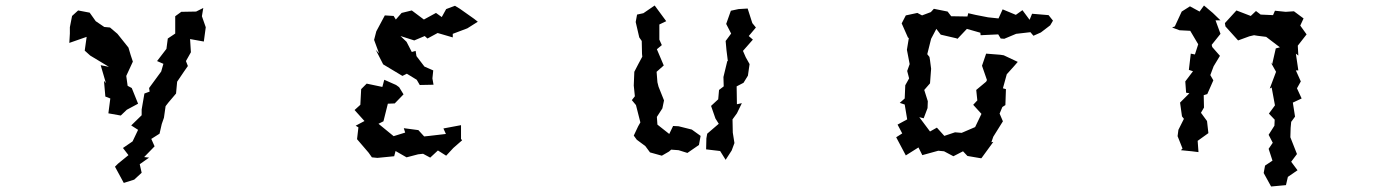

<svg xmlns="http://www.w3.org/2000/svg" viewBox="-20 -547 5040 698"><path d="M693 -505 639 -504 617 -488V-425L590 -407L585 -369L584 -368L551 -325L574 -315L566 -287L522 -227L524 -214L505 -207L495 -149V-128L457 -91L482 -75L462 -33L427 -9L447 17L409 48L398 59L430 118L468 106L495 81L488 50L522 26L504 24L542 -15L530 -42L560 -61L568 -96L576 -119L582 -161L592 -174L620 -207L624 -250L649 -287L663 -307L656 -325L674 -357L671 -405L721 -396L728 -448L714 -488L719 -518ZM232 -391 295 -413 288 -363 308 -345 376 -304 346 -310 365 -245 358 -253 363 -196 381 -189 374 -135 419 -127 441 -148 482 -170 459 -227 444 -235 439 -271 463 -323 455 -347 447 -374 407 -424 380 -447 359 -449 328 -470 306 -501 264 -509 242 -489 234 -448V-425Z M1379 -491 1348 -433 1340 -402 1358 -353 1346 -366 1373 -313 1443 -271 1459 -279 1495 -257 1506 -238 1556 -239 1552 -262 1555 -291 1523 -305 1494 -343 1491 -362 1477 -358 1458 -395 1436 -416 1486 -400 1524 -416 1534 -407 1571 -427 1626 -411V-424L1679 -444L1717 -468L1703 -479L1652 -515L1634 -526L1602 -514L1586 -485L1565 -500L1521 -476L1477 -509L1440 -500L1419 -476L1411 -489ZM1269 -147 1305 -107 1273 -90 1283 -84 1278 -41 1320 8 1332 25 1352 27 1413 21 1418 2 1458 25 1500 14 1518 12 1544 26 1572 0 1602 19 1628 -9 1660 -37 1656 -42V-92L1592 -80L1601 -60L1541 -53L1522 -51L1501 -74L1448 -81L1453 -65L1411 -52L1356 -97L1374 -106L1390 -170L1415 -171L1447 -204L1431 -230L1420 -238L1377 -257L1370 -231L1313 -243L1293 -223L1290 -166Z M2665 -514 2637 -508 2620 -460 2638 -425 2618 -398 2621 -365 2626 -325H2624L2610 -267L2611 -233L2594 -220L2591 -186L2565 -162L2581 -116L2593 -97L2551 -61L2548 -44L2547 -4L2598 2L2618 34L2640 0L2650 -27L2644 -65L2643 -113L2659 -135L2677 -172L2659 -168L2658 -233L2683 -246L2699 -272L2705 -314L2691 -339L2681 -362L2717 -403L2702 -416L2728 -447L2715 -463L2698 -516ZM2277 -183 2292 -165 2308 -102 2300 -88 2284 -54 2295 -39 2326 -16 2343 7 2386 19 2412 4 2420 -3 2447 -1 2479 9 2521 -20 2527 -53 2495 -76 2447 -88 2427 -89 2413 -60 2370 -94 2368 -122 2388 -153 2394 -182 2374 -232 2370 -248 2367 -286 2393 -309 2368 -368 2386 -383 2377 -403V-458L2402 -470L2360 -527L2319 -499L2296 -494L2291 -467L2304 -411L2313 -398L2314 -351L2315 -341L2301 -315L2286 -286L2284 -236L2288 -197Z M3315 -500 3273 -491 3258 -462 3281 -410 3284 -409 3277 -366 3287 -314 3278 -289 3285 -262 3271 -237 3269 -189 3251 -173 3269 -167 3278 -113 3243 -94 3260 -62 3238 -48 3273 18 3319 -11 3333 17 3391 1 3412 3 3446 21 3481 3 3497 20 3544 28H3548L3591 -31L3584 -30L3591 -50L3626 -106L3614 -134L3624 -158L3635 -165L3637 -223L3626 -226L3640 -277L3667 -307L3680 -322L3629 -346L3616 -348L3565 -352L3550 -308L3568 -256L3565 -250L3529 -220L3533 -182L3518 -166L3548 -133L3525 -85L3476 -64L3452 -66L3413 -53L3386 -83L3361 -69L3322 -121L3338 -117L3352 -154L3353 -179L3340 -220L3361 -244L3365 -297L3361 -328L3359 -340L3351 -350L3365 -406L3384 -442L3400 -421L3456 -408L3461 -406L3495 -442L3544 -428L3545 -419L3609 -422L3618 -407L3631 -406L3674 -424L3726 -430L3737 -417L3764 -429L3798 -455L3808 -472L3792 -492L3732 -497L3723 -475L3697 -510L3673 -493L3625 -513L3610 -480L3572 -484L3526 -493L3500 -499L3497 -487L3438 -488L3425 -505L3375 -515L3364 -503L3332 -491Z M4583 -413 4633 -375 4618 -371 4605 -314 4600 -320 4619 -286 4596 -225 4603 -229 4615 -164 4593 -134 4614 -112 4613 -90 4592 -57 4607 -28 4592 -6 4606 37 4579 55 4574 82 4601 131 4655 126 4662 96 4697 72 4674 41 4695 13 4671 -48 4672 -82 4674 -104 4688 -123 4680 -174 4712 -189 4695 -226 4709 -251 4691 -291H4700L4691 -352L4700 -345L4698 -381L4730 -422L4707 -454L4719 -480L4684 -506L4654 -504L4615 -508L4608 -492L4563 -494L4546 -507L4527 -489L4475 -509L4433 -463L4435 -451L4481 -400L4522 -415L4539 -419L4551 -417ZM4241 -447 4268 -437 4307 -435 4336 -386 4324 -349 4309 -352 4302 -293 4317 -288 4289 -251 4292 -210 4304 -208 4270 -174 4277 -124 4284 -115 4264 -75 4261 -52 4279 -7 4273 -1 4313 3 4337 6 4334 -35 4373 -63 4368 -107 4346 -137 4357 -156 4356 -201 4369 -205 4391 -255 4380 -274 4392 -306 4415 -344 4387 -376 4385 -384 4417 -424 4399 -473H4417L4389 -500L4357 -527L4341 -505L4306 -524L4276 -505L4251 -451Z"/></svg>

Font: チョークS
Style: Regular
Weight: 400
Designer: [Stick] Fontworks Inc.
Foundry: [Stick] Fontworks Inc.
Version: Version 1.200;FEAKit 1.0